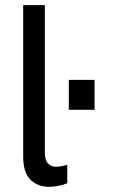

<svg xmlns="http://www.w3.org/2000/svg" viewBox="-20 -717 464 745"><path d="M171 8Q126 8 98 -20Q70 -48 70 -109V-697H154V-125Q154 -96 166 -83Q178 -70 198 -70Q207 -70 218 -72Q229 -74 241 -78V-6Q224 1 205 4.5Q186 8 171 8ZM247 -291V-407H347V-291Z"/></svg>

Font: Hanken Grotesk
Style: Regular
Weight: 400
Designer: Alfredo Marco Pradil
Foundry: Hanken Design Co.
Version: Version 3.013